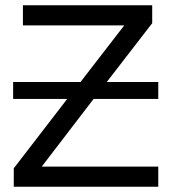

<svg xmlns="http://www.w3.org/2000/svg" viewBox="-20 -708 651 728"><path d="M29.8 -333V-397H285.2L451.2 -611.8H66.9V-688H557.1V-620.1L384.8 -397H580.1V-333H335L138.2 -76.2H580.1V0H32.2V-69.8L234.9 -333Z"/></svg>

Font: Libra Sans Modern
Style: Regular
Weight: 400
Foundry: Stefan Peev, Context Ltd
Version: Version 1.000